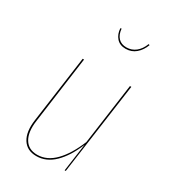

<svg xmlns="http://www.w3.org/2000/svg" viewBox="-183 -837 839 941"><g transform="rotate(30 236.0 -366.5)"><path d="M217.8 -739.7 224.1 -741.2Q227.1 -708 244.1 -690.4Q261.2 -672.9 290 -672.9Q319.3 -672.9 341.8 -690.7Q364.3 -708.5 377 -741.7L383.3 -739.3Q371.1 -706.1 347.2 -685.5Q323.2 -665 290 -665Q256.8 -665 238.3 -686Q219.7 -707 217.8 -739.7ZM173.8 9.3Q120.6 9.3 95.7 -30.5Q70.8 -70.3 80.6 -140.1L132.8 -517.6H140.6L88.9 -140.1Q79.6 -73.2 102.3 -35.9Q125 1.5 174.3 1.5Q229 1.5 273.9 -44.4Q318.8 -90.3 352.5 -172.9L400.4 -517.6H408.2L335.9 0H329.6L351.6 -156.7Q319.3 -78.1 274.4 -34.4Q229.5 9.3 173.8 9.3Z"/></g></svg>

Font: Fira Sans Compressed Eight
Style: Italic
Weight: 100
Width: 3
Italic angle: -8°
Designer: Carrois Corporate & Edenspiekermann AG
Foundry: Carrois Corporate GbR & Edenspiekermann AG
Version: Version 4.203;PS 004.203;hotconv 1.0.88;makeotf.lib2.5.64775